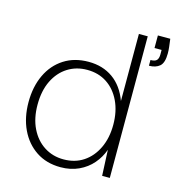

<svg xmlns="http://www.w3.org/2000/svg" viewBox="-110 -834 877 943"><g transform="rotate(15 328.5 -362.5)"><path d="M282 12Q210 12 157.5 -23Q105 -58 76.5 -118.5Q48 -179 48 -257Q48 -335 76.5 -395.5Q105 -456 158 -490Q211 -524 283 -524Q355 -524 407 -487Q459 -450 485 -379V-720H530V0H491L485 -131Q471 -91 443 -58.5Q415 -26 374 -7Q333 12 282 12ZM286 -29Q344 -29 387 -57.5Q430 -86 454.5 -137.5Q479 -189 479 -256Q479 -324 454.5 -375.5Q430 -427 387 -455.5Q344 -484 286 -484Q231 -484 187.5 -456.5Q144 -429 119 -378Q94 -327 94 -256Q94 -187 119 -136Q144 -85 187.5 -57Q231 -29 286 -29ZM573 -582V-611Q596 -611 604.5 -620.5Q613 -630 613 -649V-673H577V-737H640Q643 -714 645 -697Q647 -680 647 -664Q647 -616 627 -599Q607 -582 573 -582Z"/></g></svg>

Font: DM Sans 12pt ExtraLight
Style: Regular
Weight: 250
Version: Version 4.004;gftools[0.9.30]